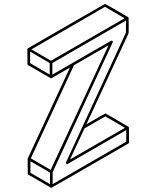

<svg xmlns="http://www.w3.org/2000/svg" viewBox="-20 -853 772 949"><path d="M233.9 75.2H231.9L120.6 10.3Q117.2 8.3 117.2 4.9L116.7 -67.9L117.2 -68.4V-69.8L325.7 -519L233.9 -466.3H230.5Q230.5 -466.8 230 -466.8L229 -467.3L118.7 -531.2Q115.7 -533.2 115.7 -537.1L115.2 -609.9Q115.7 -613.3 118.7 -614.7Q497.1 -833.5 499 -833.5Q501 -833.5 556.9 -801Q612.8 -768.6 613.3 -768.1L614.3 -767.1Q614.3 -766.6 614.7 -766.6L615.7 -764.2L616.2 -726.6Q616.2 -689 615.2 -688L407.2 -238.8Q498.5 -292 500.5 -292Q502.4 -292 558.6 -259.3L615.2 -226.1L615.7 -225.6Q615.7 -225.1 616.2 -225.1L616.7 -224.1L617.2 -221.2L617.7 -148.9Q617.7 -145.5 614.3 -143.6Q235.8 75.2 233.9 75.2ZM326.2 -64.9 597.7 -221.2 500.5 -277.8 397.5 -218.3ZM225.6 -484.4V-541.5L128.9 -597.7V-541ZM231.9 -552.7 595.7 -762.7 499 -819.3 135.3 -608.9ZM227.1 57.1V0L130.4 -56.2V1ZM230.5 -13.2 516.6 -629.4 345.7 -530.8 132.3 -70.3ZM240.2 57.1 604 -152.8V-210L313 -42H309.6V-42.5H309.1Q305.2 -44.4 305.2 -48.3Q305.2 -49.8 602.5 -691.9V-751.5L238.8 -541.5V-484.4L337.4 -541L433.6 -596.7Q529.8 -652.3 531.7 -652.3Q533.7 -652.3 535.9 -650.4Q538.1 -648.4 538.1 -646Q538.1 -644.5 240.2 -2Z"/></svg>

Font: 3D Isometric
Style: Regular
Weight: 400
Designer: GGBotNet
Version: 1.10